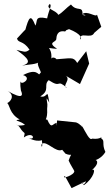

<svg xmlns="http://www.w3.org/2000/svg" viewBox="-20 -761 569 982"><path d="M197 -404C176 -362 152 -376 191 -375C173 -377 170 -414 98 -377C148 -361 86 -321 85 -345C86 -351 81 -333 87 -298C98 -274 98 -250 19 -296C61 -271 31 -239 17 -234C29 -226 29 -177 81 -150C41 -143 83 -146 108 -122C50 -110 62 -138 82 -108C107 -68 110 -94 102 -58C151 -93 165 -40 126 -55C191 -23 209 -58 194 -44C202 9 185 -16 195 -26C220 -42 266 22 298 5L315 25C352 42 348 11 331 60C341 83 357 106 360 114C362 135 289 158 312 139L346 201L420 166C404 206 387 146 409 186C460 151 473 95 450 109C479 84 490 58 457 54C460 68 503 46 519 16C499 -26 519 -40 498 -53C500 -69 500 -46 451 -52C439 -40 420 -81 397 -122C420 -66 412 -119 369 -135L272 -145C268 -99 269 -126 269 -132C249 -130 244 -97 222 -149C204 -151 225 -145 221 -206C221 -226 221 -236 223 -204C225 -242 207 -283 232 -236C219 -319 227 -256 186 -268C239 -301 200 -325 229 -351C299 -305 265 -362 323 -311C293 -321 346 -353 316 -374L389 -331L436 -436L421 -499L375 -439C355 -473 342 -462 269 -458C260 -470 240 -469 242 -456C251 -530 196 -516 272 -511C218 -547 268 -543 268 -562C269 -574 271 -608 313 -600C328 -614 310 -602 333 -612C397 -587 399 -564 391 -559C385 -603 446 -558 462 -593L498 -624L476 -686C470 -670 426 -710 399 -688C443 -681 391 -678 402 -693C401 -732 373 -700 343 -738C320 -722 298 -695 278 -685C267 -710 207 -715 235 -741C246 -730 232 -718 221 -667C155 -681 174 -655 161 -630C138 -690 128 -678 107 -599C129 -630 124 -626 67 -564C73 -539 98 -556 131 -507C109 -489 102 -498 64 -506C128 -461 143 -439 93 -425C129 -433 160 -429 188 -447C152 -444 195 -398 192 -375Z"/></svg>

Font: Asimov Aggro
Style: Medium
Weight: 500
Designer: Google
Version: Version 2.000980; 2014